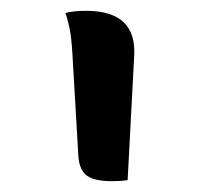

<svg xmlns="http://www.w3.org/2000/svg" viewBox="-20 -774 390 355"><path d="M216 -441Q210 -440 202.5 -439.5Q195 -439 187 -439Q155 -439 141 -449Q127 -459 125 -484L115 -655Q113 -696 110 -714Q107 -732 101 -750Q109 -752 118 -753Q127 -754 139 -754Q234 -754 228 -669Z"/></svg>

Font: Recursive Sn Csl St
Style: Regular
Weight: 400
Version: Version 1.079;hotconv 1.0.112;makeotfexe 2.5.65598; ttfautoh